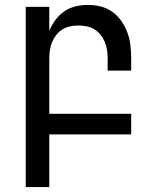

<svg xmlns="http://www.w3.org/2000/svg" viewBox="-20 -548 640 783"><path d="M85 215V-520H181V-421Q190 -445 205.5 -466Q221 -487 242 -501.5Q263 -516 288 -522Q313 -528 339 -528Q365 -528 391 -521.5Q417 -515 438.5 -499.5Q460 -484 475.5 -461.5Q491 -439 500 -414Q509 -389 512 -362.5Q515 -336 515 -310V-260H419V-310Q419 -327 416.5 -344Q414 -361 407.5 -376.5Q401 -392 390.5 -405.5Q380 -419 365.5 -428Q351 -437 334 -440.5Q317 -444 300 -444Q283 -444 266 -440.5Q249 -437 234.5 -428Q220 -419 209.5 -405.5Q199 -392 192.5 -376.5Q186 -361 183.5 -344Q181 -327 181 -310V-84H515V0H181V215Z"/></svg>

Font: Iosevka Medium Extended
Style: Regular
Weight: 500
Width: 7
Monospace: yes
Designer: Belleve Invis
Foundry: Belleve Invis
Version: Version 32.5.0; ttfautohint (v1.8.4)